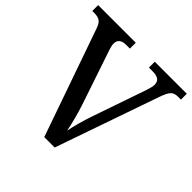

<svg xmlns="http://www.w3.org/2000/svg" viewBox="-181 -878 1043 1043"><g transform="rotate(45 340.5 -357.0)"><path d="M84 -617 300 0H380L586 -592C608 -656 622 -669 660 -669H681V-714H435V-669H464C504 -669 523 -655 523 -625C523 -613 519 -596 513 -578L405 -265C386 -210 372 -157 363 -113C354 -158 340 -214 323 -266L215 -586C210 -601 207 -613 207 -625C207 -655 225 -669 262 -669H289V-714H0V-669H16C52 -669 71 -658 84 -617Z"/></g></svg>

Font: Noto Serif Gurmukhi Medium
Style: Regular
Weight: 500
Designer: Vaibhav Singh and the Monotype Design Team
Foundry: Monotype Imaging Inc.
Version: Version 2.004